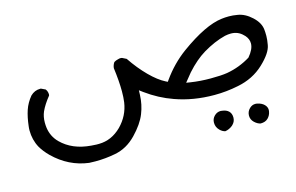

<svg xmlns="http://www.w3.org/2000/svg" viewBox="-54 -161 869 563"><g transform="rotate(-15 380.5 120.0)"><path d="M711.4 251.5Q711.4 242.2 704.3 235.1Q697.3 228 685.1 225.1Q681.2 224.1 677.7 224.1Q667.5 224.1 659.7 231.9Q650.9 240.7 650.9 252.9Q650.9 264.6 659.7 273.2Q668.5 281.7 678.2 283.7Q692.9 283.7 700.9 275.6Q709 267.6 710.9 255.9Q711.4 253.9 711.4 251.5ZM578.1 218.3Q576.2 217.8 574.2 217.8Q563 217.8 554.7 226.1Q546.4 234.4 546.4 246.1Q546.4 259.8 556.2 269.5Q563.5 276.9 572.3 278.8Q584.5 276.9 594.7 268.6L597.2 266.1Q605.5 257.8 605.5 245.8Q605.5 233.9 598.4 226.8Q591.3 219.7 578.1 218.3ZM18.1 127.9Q18.1 156.7 31.2 180.7Q40.5 196.8 56.2 212.4Q102.1 257.3 162.6 265.1Q171.4 265.6 181.6 265.6Q212.4 265.6 242.2 259.8Q278.8 252.9 307.1 223.6Q335.4 194.3 346.2 167Q356.9 140.1 357.9 111.3L358.4 97.2L369.6 105.5Q407.7 133.3 450.7 148.4Q505.4 168 569.3 168Q606 168 641.6 160.6Q689 151.4 721.7 120.6Q753.9 90.3 757.8 66.9Q760.7 51.3 760.7 39.8Q760.7 28.3 759.8 20.5Q757.8 -0.5 737.5 -19.3Q717.3 -38.1 694.8 -41.5Q681.2 -43.9 669.2 -43.9Q657.2 -43.9 647 -42.5Q596.7 -36.6 520 19Q480 48.3 450.2 90.3L446.8 95.2L440.9 92.3Q419.4 81.5 394.8 56.9Q370.1 32.2 347.7 -1L335 -7.3Q333 -7.8 331.3 -7.8Q329.6 -7.8 327.4 -7.6Q325.2 -7.3 322.3 -6.3Q315.9 -4.9 310.5 -1.5Q305.2 5.9 304.2 15.6Q309.6 56.6 309.6 86.9Q309.6 105.5 307.6 120.1Q301.8 159.7 272.9 189Q243.2 218.3 205.1 218.8Q203.1 218.8 197.3 218.8Q191.4 218.8 181.2 217.8Q125 213.4 91.3 179.7Q72.3 160.6 68.4 133.3Q67.4 125.5 67.4 117.7Q67.4 99.6 73.7 85Q82 66.4 100.1 43.9Q100.6 42.5 100.6 40.5Q100.6 38.6 100.1 35.6Q99.1 29.3 95.2 24.4L82 18.1Q80.6 18.1 79.1 18.1Q63 18.1 50.3 30.3Q35.6 47.9 28.8 68.1Q22 88.4 19 115.2Q18.1 121.6 18.1 127.9ZM510.7 113.8 498 111.8Q512.7 93.8 519 85.9Q546.9 54.7 575.2 37.6Q610.4 16.6 643.6 8.3Q653.3 6.3 661.6 6.3Q683.6 6.3 698.2 21.5L701.7 24.9Q711.4 36.1 711.4 49.3Q711.4 66.9 693.4 87.9Q660.2 108.4 621.6 115.2Q603 118.2 571 118.2Q539.1 118.2 510.7 113.8Z"/></g></svg>

Font: Bakudai
Style: ExtraLight
Weight: 200
Version: Version 1.48